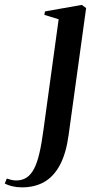

<svg xmlns="http://www.w3.org/2000/svg" viewBox="-147 -534 407 807"><path d="M141.5 32.5Q131 110.5 105 159.2Q79 208 39 230.8Q-1 253.5 -54.5 253.5Q-76 253.5 -95 249Q-114 244.5 -127 237.5L-118.5 216.5Q-110 219.5 -99.5 222Q-89 224.5 -79.5 224.5Q-54 224.5 -35.8 212.8Q-17.5 201 -4.2 176Q9 151 18.5 110.5Q28 70 35.5 13L99.5 -453L39.5 -471.5L42 -486L197 -513.5L215 -500Z"/></svg>

Font: Merriweather 144pt Medium
Style: Italic
Weight: 500
Italic angle: -7.8°
Version: Version 2.101